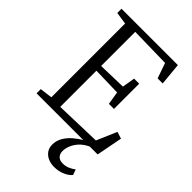

<svg xmlns="http://www.w3.org/2000/svg" viewBox="-288 -844 1190 1190"><g transform="rotate(45 307.0 -248.5)"><path d="M116.5 -47.5V-694L36 -706V-743H530L544 -596H499.5L464.5 -696.5L197.5 -702V-403L383.5 -408L397.5 -492H442V-271H397.5L383.5 -357L197.5 -361.5V-44.5L501 -53.5L558 -186L603 -171.5L570 0H34.5V-37ZM432.5 246Q405 246 381 235.8Q357 225.5 342.2 205.2Q327.5 185 327.5 155Q327.5 122 344.2 92.8Q361 63.5 388.2 39.8Q415.5 16 446 -1L471 -5L503 -1Q466.5 15.5 444.2 39.5Q422 63.5 411.5 89.5Q401 115.5 401 138Q401 164 415.2 178.5Q429.5 193 456.5 193Q480.5 193 501.2 184.2Q522 175.5 539.5 162L552.5 197.5Q538 216.5 506.2 231.2Q474.5 246 432.5 246Z"/></g></svg>

Font: Merriweather 48pt Light
Style: Regular
Weight: 300
Version: Version 2.100